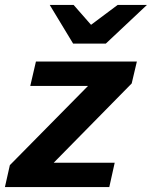

<svg xmlns="http://www.w3.org/2000/svg" viewBox="-31 -760 617 780"><path d="M-11 0 9 -89 374 -459 406 -411H92L115 -510H525L504 -421L145 -56L112 -99H435L413 0ZM266 -583 171 -740H268L382 -610H273L447 -740H566L399 -583Z"/></svg>

Font: Instrument Sans SemiBold
Style: Italic
Weight: 600
Italic angle: -13°
Designer: Rodrigo Fuenzalida
Foundry: fragTYPE
Version: Version 1.000;gftools[0.9.28]